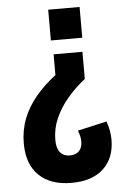

<svg xmlns="http://www.w3.org/2000/svg" viewBox="-56 -680 595 902"><g transform="rotate(-5 241.0 -229.0)"><path d="M349 -428V-300Q303 -264 266 -220.5Q229 -177 207.5 -128.5Q186 -80 186 -26Q186 13 202.5 32.5Q219 52 248 52Q276 52 291.5 36Q307 20 307 -7Q307 -23 304 -35Q301 -47 296 -61L433 -92Q441 -70 445 -48.5Q449 -27 449 -5Q449 81 396 131Q343 181 245 181Q146 181 91.5 128Q37 75 37 -23Q37 -85 58 -139Q79 -193 118.5 -240.5Q158 -288 213 -330V-428ZM354 -639V-494H206V-639Z"/></g></svg>

Font: Oswald SemiBold
Style: Regular
Weight: 600
Designer: Vernon Adams
Foundry: Vernon Adams
Version: Version 4.103;gftools[0.9.33.dev8+g029e19f]